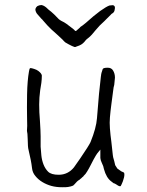

<svg xmlns="http://www.w3.org/2000/svg" viewBox="-20 -747 599 782"><path d="M390.6 -433.6 391.6 -439.5V-441.4Q391.6 -446.3 398.4 -465.8Q400.4 -470.7 417 -471.2Q433.6 -471.7 440.4 -460Q448.2 -447.3 448.2 -430.7Q446.3 -411.1 445.3 -401.4Q444.3 -395.5 442.4 -389.6V-388.7Q441.4 -381.8 440.4 -374Q439.5 -366.2 433.6 -322.3Q429.7 -293 427.7 -268.6Q425.8 -248 427.7 -223.6Q429.7 -197.3 433.6 -168.9Q438.5 -125 439.5 -115.2Q439.5 -109.4 445.3 -90.8Q447.3 -81.1 449.2 -74.2L458 -60.5L471.7 -50.8L472.7 -49.8Q477.5 -47.9 483.4 -44.9Q485.4 -44.9 486.3 -40Q487.3 -35.2 485.4 -25.4Q484.4 -22.5 480.5 -8.8Q476.6 1 475.6 2.9Q473.6 6.8 471.7 10.7L468.8 11.7Q461.9 10.7 453.1 3.9Q447.3 0 442.4 -1Q438.5 -3.9 433.6 -7.8Q413.1 -22.5 403.3 -58.6Q401.4 -66.4 400.4 -70.3Q396.5 -79.1 394.5 -84Q392.6 -88.9 390.6 -93.8Q389.6 -98.6 388.7 -103.5Q388.7 -108.4 388.7 -118.2V-137.7L376 -122.1Q372.1 -117.2 361.3 -97.7Q355.5 -85.9 348.6 -73.2Q341.8 -59.6 335 -48.8Q329.1 -38.1 320.3 -30.3L319.3 -28.3L315.4 -25.4L311.5 -21.5L306.6 -17.6L304.7 -15.6Q297.9 -11.7 293.9 -7.8L282.2 4.9Q280.3 5.9 278.3 8.8Q269.5 12.7 256.8 14.6Q252 15.6 233.4 15.6Q209 15.6 189.5 10.3Q169.9 4.9 152.8 -5.4Q135.7 -15.6 124 -30.3Q112.3 -43.9 110.4 -62.5Q108.4 -80.1 105 -96.7Q101.6 -113.3 97.7 -129.9Q93.8 -145.5 93.8 -153.3Q93.8 -167 92.8 -180.7Q91.8 -190.4 91.8 -200.2V-201.2Q90.8 -208 89.8 -213.9Q89.8 -222.7 90.8 -234.4Q90.8 -242.2 90.3 -262.7Q89.8 -283.2 89.8 -309.1Q89.8 -335 90.3 -362.8Q90.8 -390.6 92.8 -414.1Q94.7 -437.5 97.7 -454.1Q99.6 -465.8 101.6 -468.8H102.5Q102.5 -469.7 104.5 -469.7Q108.4 -469.7 119.1 -466.3Q129.9 -462.9 136.2 -458Q142.6 -453.1 146.5 -448.2Q150.4 -442.4 150.4 -439.5Q150.4 -423.8 148.4 -409.2Q145.5 -394.5 143.6 -378.9Q141.6 -364.3 140.6 -349.6Q139.6 -335 139.6 -321.3Q139.6 -289.1 142.6 -255.9Q145.5 -210.9 145.5 -191.4V-149.4Q145.5 -143.6 148.4 -114.3Q150.4 -94.7 157.2 -77.1Q164.1 -59.6 175.8 -47.9Q188.5 -35.2 218.8 -35.2Q238.3 -35.2 253.9 -43Q269.5 -50.8 281.2 -65.4Q292 -80.1 306.6 -101.6Q341.8 -153.3 348.6 -168Q372.1 -225.6 375 -265.6Q383.8 -380.9 390.6 -432.6ZM386.7 -643.6Q367.2 -622.1 354.5 -606.4Q346.7 -597.7 338.9 -591.8Q332 -586.9 328.1 -582Q324.2 -576.2 317.4 -570.3Q310.5 -564.5 302.7 -561.5Q295.9 -559.6 292 -557.6Q287.1 -554.7 283.2 -555.7Q280.3 -556.6 273.4 -559.6Q267.6 -562.5 259.8 -566.4Q252 -570.3 246.1 -574.2Q240.2 -579.1 235.4 -585Q230.5 -589.8 216.8 -602.5Q202.1 -615.2 188.5 -627.9Q173.8 -641.6 152.3 -667L151.4 -668.9H150.4L147.5 -671.9Q139.6 -681.6 133.8 -687.5Q126 -695.3 124 -707Q124 -712.9 127.9 -717.8Q131.8 -722.7 135.7 -723.6Q138.7 -724.6 141.6 -725.6Q145.5 -725.6 147.5 -726.6Q157.2 -725.6 168 -716.8Q177.7 -707 188.5 -699.2Q202.1 -687.5 210 -678.7Q218.8 -668 229.5 -662.1Q242.2 -656.2 250 -650.4L265.6 -638.7Q273.4 -632.8 278.3 -628.9Q283.2 -625 286.1 -621.1Q287.1 -621.1 290 -621.1Q293.9 -624 306.6 -635.7V-636.7Q316.4 -642.6 330.1 -654.3Q361.3 -682.6 387.7 -702.1Q414.1 -720.7 425.8 -724.6L435.5 -725.6Q440.4 -726.6 443.4 -724.6Q450.2 -720.7 447.3 -709Q446.3 -697.3 437.5 -692.4Q434.6 -691.4 430.7 -686.5Q426.8 -682.6 421.9 -677.7Q417 -672.9 412.1 -668Q407.2 -663.1 405.3 -661.1Q402.3 -658.2 386.7 -643.6Z"/></svg>

Font: ToneOZ-Zhuyin-Tsuipita-TC
Style: Regular
Weight: 400
Designer: ÂÆ£ÂøóÂáåJeffrey Xuan(jeffreyx@gmail.com, ToneOZ.com) ÈòøÂù§(cjkFonts)
Foundry: ToneOZ
Version: Version 0.240710